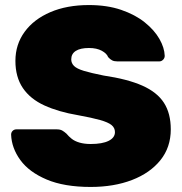

<svg xmlns="http://www.w3.org/2000/svg" viewBox="-20 -730 720 760"><path d="M339 10Q234 10 164.5 -19.5Q95 -49 60.5 -96.5Q26 -144 24 -197Q24 -206 30 -212Q36 -218 45 -218H204Q218 -218 226 -213.5Q234 -209 243 -201Q252 -190 264 -180.5Q276 -171 295 -165.5Q314 -160 339 -160Q385 -160 410 -172.5Q435 -185 435 -207Q435 -224 421.5 -235Q408 -246 376 -255Q344 -264 289 -274Q212 -287 156 -312.5Q100 -338 70.5 -381.5Q41 -425 41 -489Q41 -554 77.5 -604Q114 -654 179.5 -682Q245 -710 332 -710Q404 -710 459.5 -691Q515 -672 553 -641.5Q591 -611 611 -576Q631 -541 632 -509Q632 -500 625.5 -493.5Q619 -487 611 -487H444Q432 -487 424 -491Q416 -495 408 -504Q403 -518 383 -529Q363 -540 332 -540Q298 -540 280 -528.5Q262 -517 262 -495Q262 -480 273 -469Q284 -458 312 -449.5Q340 -441 390 -431Q485 -417 543.5 -391Q602 -365 629 -323Q656 -281 656 -218Q656 -147 615 -96Q574 -45 502.5 -17.5Q431 10 339 10Z"/></svg>

Font: Rubik Light ExtraBold
Style: Regular
Weight: 800
Version: Version 2.104